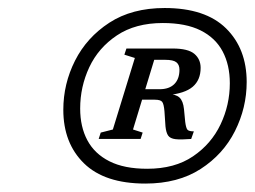

<svg xmlns="http://www.w3.org/2000/svg" viewBox="-20 -712 620 467"><path d="M451.5 -392.5 445 -374Q420 -372 407 -373.5Q394 -375 389 -382.2Q384 -389.5 382.5 -404.5L380 -441.5Q378.5 -459 374.5 -464.2Q370.5 -469.5 356.5 -469.5H292L300.5 -495H368Q391.5 -495 404 -507.5Q416.5 -520 416.5 -542.5Q416.5 -554.5 409 -560.5Q401.5 -566.5 382 -566.5H319.5L325.5 -594H400Q437.5 -594 452.8 -581Q468 -568 468 -547Q468 -517.5 448.8 -501Q429.5 -484.5 386.5 -480.5L388 -483.5Q407.5 -483 416.5 -474.8Q425.5 -466.5 427.5 -446.5L430.5 -415.5Q432.5 -400 436.2 -396.2Q440 -392.5 451.5 -392.5ZM363.5 -594 303.5 -397 327 -389.5 322 -374H220L225 -389.5L254.5 -397L308 -571L282.5 -579L287.5 -594ZM338 -301.5Q405 -301.5 449.5 -331.8Q494 -362 516.5 -409.5Q539 -457 539 -509.5Q539 -554 521.5 -587Q504 -620 468 -638Q432 -656 376 -656Q309.5 -656 264.5 -626Q219.5 -596 197.2 -548.5Q175 -501 175 -448Q175 -403.5 192.5 -370.8Q210 -338 246 -319.8Q282 -301.5 338 -301.5ZM380.5 -692.5Q479.5 -692.5 529.8 -643Q580 -593.5 580 -512.5Q580 -450 551.5 -393.2Q523 -336.5 468 -301Q413 -265.5 333.5 -265.5Q234.5 -265.5 184.2 -314.8Q134 -364 134 -445Q134 -508 162.5 -564.5Q191 -621 246 -656.8Q301 -692.5 380.5 -692.5Z"/></svg>

Font: Newsreader 14pt
Style: Italic
Weight: 400
Italic angle: -17°
Designer: Hugues Gentile
Foundry: Production Type
Version: Version 1.003